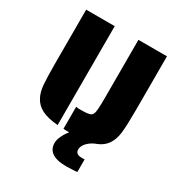

<svg xmlns="http://www.w3.org/2000/svg" viewBox="-202 -829 1094 1165"><g transform="rotate(30 345.0 -246.0)"><path d="M62 -688H262V5Q190 -1 149 -22Q108 -43 88 -82Q70 -116 66 -166Q62 -216 62 -314ZM628 -688V-314Q628 -207 622 -153Q616 -99 591 -64Q568 -32 528 -16Q491 -3 467.5 21Q444 45 444 70Q444 86 454 95Q464 104 491 104H502Q506 104 508 103V192L484 194Q454 196 433 196Q361 196 328 170Q300 148 300 108Q300 86 312.5 59Q325 32 345 8H324Q311 8 304 7V-147Q314 -145 322 -145H345Q378 -145 393 -149Q410 -152 417 -164Q424 -176 426 -203Q428 -237 428 -274V-688Z"/></g></svg>

Font: Saira Stencil
Style: Regular
Weight: 400
Designer: Hector Gatti with collaboration of the Omnibus-Type team
Foundry: Omnibus-Type
Version: Version 1.003